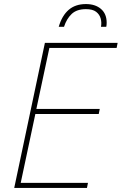

<svg xmlns="http://www.w3.org/2000/svg" viewBox="-20 -925 599 945"><path d="M50 0 201 -714H559L554 -689H223L159 -389H471L466 -364H154L82 -25H413L408 0ZM269 -793Q285 -848 318 -876.5Q351 -905 403 -905Q449 -905 477 -881Q505 -857 505 -813Q505 -801 503 -793H477Q481 -814 475.5 -834Q470 -854 453 -867Q436 -880 403 -880Q358 -880 333 -856.5Q308 -833 295 -793Z"/></svg>

Font: Noto Sans Thin
Style: Italic
Weight: 100
Italic angle: -12°
Designer: Monotype Design Team
Foundry: Monotype Imaging Inc.
Version: Version 2.013; ttfautohint (v1.8.4.7-5d5b)